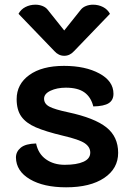

<svg xmlns="http://www.w3.org/2000/svg" viewBox="-20 -790 555 819"><path d="M48 -118Q48 -143 68.5 -160Q89 -177 134 -178Q143 -134 176 -110.5Q209 -87 256 -87Q307 -87 336 -100Q365 -113 365 -139Q365 -163 341.5 -179Q318 -195 249 -211Q174 -229 132.5 -247Q91 -265 71 -293Q51 -321 51 -367Q51 -431 105 -470Q159 -509 253 -509Q344 -509 404 -476.5Q464 -444 464 -390Q464 -363 444 -350Q424 -337 378 -336Q368 -376 340 -396Q312 -416 261 -416Q223 -416 195.5 -403Q168 -390 168 -369Q168 -347 191 -335Q214 -323 271 -311Q383 -287 433.5 -247Q484 -207 484 -138Q484 -71 424.5 -31Q365 9 262 9Q166 9 107.5 -25.5Q49 -60 48 -118ZM325 -749Q333 -759 347 -764.5Q361 -770 377 -770Q400 -770 419.5 -760Q439 -750 449 -731L296 -572Q278 -552 254 -552Q230 -552 212 -572L59 -731Q69 -750 88.5 -760Q108 -770 131 -770Q147 -770 161 -764.5Q175 -759 183 -749L254 -660Z"/></svg>

Font: K2D
Style: Bold
Weight: 700
Designer: Katatrad Aksorn Co.,Ltd.
Foundry: Cadson Demak Co.,Ltd.
Version: Version 1.000; ttfautohint (v1.6)